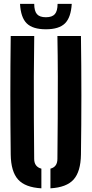

<svg xmlns="http://www.w3.org/2000/svg" viewBox="-20 -991 486 1019"><path d="M36.9 -170.5Q34.9 -326.9 34.9 -485.4Q34.9 -643.9 36.9 -800H161.7Q159.9 -695.9 159.6 -584.9Q159.2 -473.9 159.8 -363Q160.4 -252.1 161.4 -147.9Q161.4 -126.8 171.1 -113.8Q180.7 -100.7 199.6 -95.9V8.5Q113.5 3.6 75.9 -38.4Q38.2 -80.5 36.9 -170.5ZM247.7 8.5V-95.9Q266.5 -100.7 275.6 -113.8Q284.7 -126.8 284.7 -147.9Q285.7 -252.1 286.4 -363Q287.1 -473.9 286.9 -584.9Q286.6 -695.9 284.7 -800H409.6Q411.9 -643.9 411.9 -485.4Q411.9 -326.9 409.6 -170.5Q408.3 -80.5 370.8 -38.4Q333.3 3.6 247.7 8.5ZM223.6 -835.6Q153.8 -835.6 122 -866.9Q90.1 -898.1 86.3 -970.6H161.6Q161.7 -932.5 176.1 -916Q190.5 -899.5 223.6 -899.5Q256.7 -899.5 271.1 -916Q285.5 -932.5 285.6 -970.6H360.8Q356.5 -898.1 324.8 -866.9Q293 -835.6 223.6 -835.6Z"/></svg>

Font: Big Shoulders Stencil Display SC Thin
Style: Regular
Weight: 100
Designer: Patric King
Foundry: XO Type Co
Version: Version 2.001